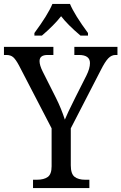

<svg xmlns="http://www.w3.org/2000/svg" viewBox="-24 -951 614 971"><path d="M143 -42H162Q198 -42 217.5 -56Q237 -70 237 -110V-302L72 -620Q56 -650 43 -661.5Q30 -673 8 -673H-4V-714H246V-673H217Q176 -673 176 -642Q176 -621 192 -589L259 -456Q286 -402 304 -346Q315 -374 356 -456L413 -569Q431 -605 431 -632Q431 -673 375 -673H352V-714H570V-673H560Q540 -673 523.5 -656Q507 -639 485 -595L334 -302V-115Q334 -72 353 -57Q372 -42 407 -42H428V0H143ZM150 -784Q218 -876 241 -931H330Q353 -876 421 -784V-771H383Q318 -826 285 -869Q250 -824 188 -771H150Z"/></svg>

Font: Noto Serif Narrow
Style: Regular
Weight: 400
Width: 4
Designer: Monotype Design Team
Foundry: Monotype Imaging Inc.
Version: Version 1.001